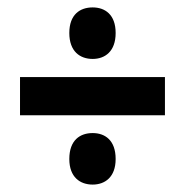

<svg xmlns="http://www.w3.org/2000/svg" viewBox="-20 -582 499 518"><path d="M230 -423C263 -423 292 -443 292 -493C292 -543 263 -562 230 -562C196 -562 167 -543 167 -493C167 -443 196 -423 230 -423ZM34 -374V-271H425V-374ZM230 -84C263 -84 292 -104 292 -153C292 -204 263 -223 230 -223C196 -223 167 -204 167 -153C167 -104 196 -84 230 -84Z"/></svg>

Font: Noto Sans Gurmukhi ExtraCondensed
Style: Bold
Weight: 700
Width: 2
Designer: Jelle Bosma - Monotype Design Team
Foundry: Monotype Imaging Inc.
Version: Version 2.004